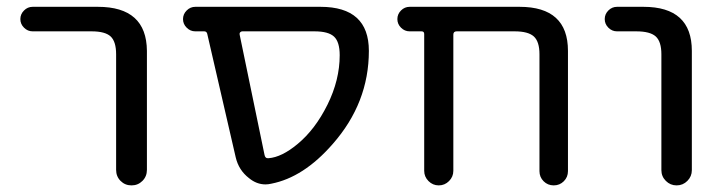

<svg xmlns="http://www.w3.org/2000/svg" viewBox="-20 -567 2119 566"><path d="M76.2 -474.6Q61.5 -474.6 50.8 -485.4Q40 -496.1 40 -510.7Q40 -525.4 50.8 -536.1Q61.5 -546.9 76.2 -546.9H268.6Q412.1 -546.9 413.1 -417V-66.4Q413.1 -46.9 399.9 -33.7Q386.7 -20.5 367.7 -20.5Q348.6 -20.5 335.4 -33.7Q322.3 -46.9 322.3 -66.4V-407.2Q322.3 -444.3 306.2 -459.5Q290 -474.6 250 -474.6Z M694.3 -474.6Q690.4 -474.6 688 -471.7Q685.5 -468.8 686.5 -464.8L759.8 -110.4Q761.7 -99.6 771.5 -100.6Q810.5 -103.5 857.4 -142.6Q909.2 -185.5 945.3 -258.3Q981.4 -331.1 981.4 -404.3Q981.4 -443.4 964.8 -459Q948.2 -474.6 907.2 -474.6ZM1067.4 -417Q1067.4 -263.7 960.9 -142.6Q875 -43.9 779.3 -25.4Q770.5 -23.4 762.7 -23.4Q736.3 -23.4 713.9 -42Q683.6 -65.4 674.8 -103.5L590.8 -467.8Q588.9 -474.6 582 -474.6H555.7Q541 -474.6 530.3 -485.4Q519.5 -496.1 519.5 -510.7Q519.5 -525.4 530.3 -536.1Q541 -546.9 555.7 -546.9H924.8Q1067.4 -546.9 1067.4 -417Z M1570.3 -407.2Q1570.3 -444.3 1553.7 -459.5Q1537.1 -474.6 1497.1 -474.6H1326.2Q1316.4 -474.6 1316.4 -464.8V-63.5Q1316.4 -45.9 1303.7 -33.2Q1291 -20.5 1273.4 -20.5Q1255.9 -20.5 1243.2 -33.2Q1230.5 -45.9 1230.5 -63.5V-466.8Q1230.5 -474.6 1222.7 -474.6H1187.5Q1172.9 -474.6 1162.1 -485.4Q1151.4 -496.1 1151.4 -510.7Q1151.4 -525.4 1162.1 -536.1Q1172.9 -546.9 1187.5 -546.9H1511.7Q1654.3 -546.9 1654.3 -417V-62.5Q1654.3 -44.9 1642.1 -32.7Q1629.9 -20.5 1612.3 -20.5Q1594.7 -20.5 1582.5 -32.7Q1570.3 -44.9 1570.3 -62.5Z M1798.8 -474.6Q1784.2 -474.6 1773.4 -485.4Q1762.7 -496.1 1762.7 -510.7Q1762.7 -525.4 1773.4 -536.1Q1784.2 -546.9 1798.8 -546.9H1877Q2019.5 -546.9 2019.5 -417V-65.4Q2019.5 -46.9 2006.3 -33.7Q1993.2 -20.5 1974.6 -20.5Q1956.1 -20.5 1942.9 -33.7Q1929.7 -46.9 1929.7 -65.4V-407.2Q1929.7 -444.3 1913.1 -459.5Q1896.5 -474.6 1855.5 -474.6Z"/></svg>

Font: Gen Jyuu GothicX Regular
Style: Regular
Weight: 400
Designer: [Source Han Sans]
Ryoko NISHIZUKA  (kana & ideographs); Paul D. Hunt (Latin, Greek & Cyrillic); Wenlong ZHANG  (bopomofo
Version: Version 1.002.20150607